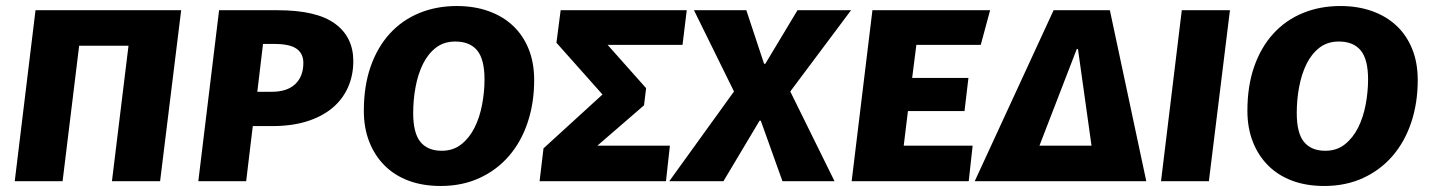

<svg xmlns="http://www.w3.org/2000/svg" viewBox="-20 -602 4761 638"><path d="M352 0 407 -450H243L188 0H29L98 -568H582L512 0Z M883 -297Q934 -297 961 -322.5Q988 -348 988 -393Q988 -424 965.5 -440Q943 -456 891 -456H854L835 -297ZM1154 -399Q1154 -351 1136 -311Q1118 -271 1083.5 -242.5Q1049 -214 999 -198.5Q949 -183 884 -183H820L798 0H639L708 -568H903Q1032 -568 1093 -523.5Q1154 -479 1154 -399Z M1755 -336Q1755 -260 1733.5 -195.5Q1712 -131 1671.5 -84Q1631 -37 1573.5 -10.5Q1516 16 1444 16Q1385 16 1338 -1.5Q1291 -19 1258 -52Q1225 -85 1207 -131Q1189 -177 1189 -234Q1189 -316 1211.5 -380.5Q1234 -445 1275 -490Q1316 -535 1373 -558.5Q1430 -582 1498 -582Q1556 -582 1603.5 -565Q1651 -548 1684.5 -516.5Q1718 -485 1736.5 -439.5Q1755 -394 1755 -336ZM1448 -101Q1486 -101 1513 -122.5Q1540 -144 1557 -178Q1574 -212 1582 -254.5Q1590 -297 1590 -338Q1590 -405 1565.5 -434.5Q1541 -464 1493 -464Q1455 -464 1428.5 -443.5Q1402 -423 1385.5 -389.5Q1369 -356 1361 -313.5Q1353 -271 1353 -226Q1353 -160 1377 -130.5Q1401 -101 1448 -101Z M2120 -252 1965 -118H2206L2193 0H1773L1786 -109L1982 -288L1829 -460L1843 -568H2262L2248 -453H1999L2127 -309Z M2286 -568H2460L2519 -390H2523L2630 -568H2808L2606 -298L2753 0H2580L2508 -201H2504L2384 0H2204L2419 -298Z M3025 -453 3011 -343H3198L3185 -233H2997L2983 -118H3212L3199 0H2810L2879 -568H3270L3239 -453Z M3219 0 3481 -568H3668L3789 0ZM3434 -118H3607L3562 -439H3558Z M3838 0 3907 -568H4067L3997 0Z M4691 -336Q4691 -260 4669.5 -195.5Q4648 -131 4607.5 -84Q4567 -37 4509.5 -10.5Q4452 16 4380 16Q4321 16 4274 -1.5Q4227 -19 4194 -52Q4161 -85 4143 -131Q4125 -177 4125 -234Q4125 -316 4147.5 -380.5Q4170 -445 4211 -490Q4252 -535 4309 -558.5Q4366 -582 4434 -582Q4492 -582 4539.5 -565Q4587 -548 4620.5 -516.5Q4654 -485 4672.5 -439.5Q4691 -394 4691 -336ZM4384 -101Q4422 -101 4449 -122.5Q4476 -144 4493 -178Q4510 -212 4518 -254.5Q4526 -297 4526 -338Q4526 -405 4501.5 -434.5Q4477 -464 4429 -464Q4391 -464 4364.5 -443.5Q4338 -423 4321.5 -389.5Q4305 -356 4297 -313.5Q4289 -271 4289 -226Q4289 -160 4313 -130.5Q4337 -101 4384 -101Z"/></svg>

Font: Qjlgwqiwhsfqbnnlvksmvfsycuq
Style: Regular
Weight: 700
Italic angle: -8°
Designer: Carrois Corporate & Edenspiekermann
Foundry: Carrois Corporate GbR & Edenspiekermann AG
Version: Version 2.001